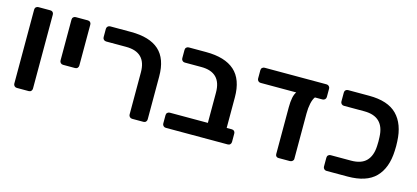

<svg xmlns="http://www.w3.org/2000/svg" viewBox="-52 -941 2847 1311"><g transform="rotate(15 1372.0 -285.5)"><path d="M93 0Q83 0 76 -7Q69 -14 69 -24V-547Q69 -558 76 -564.5Q83 -571 93 -571H177Q188 -571 194.5 -564.5Q201 -558 201 -547V-24Q201 -14 194.5 -7Q188 0 177 0Z M357 -234Q347 -234 340 -241Q333 -248 333 -258V-547Q333 -558 340 -564.5Q347 -571 357 -571H442Q453 -571 459.5 -564.5Q466 -558 466 -547V-258Q466 -248 459.5 -241Q453 -234 442 -234Z M908 0Q898 0 891 -7Q884 -14 884 -24V-322Q884 -464 741 -464H601Q590 -464 583 -471Q576 -478 576 -488V-547Q576 -557 583 -564Q590 -571 601 -571H747Q880 -571 946 -511.5Q1012 -452 1012 -327V-24Q1012 -14 1005.5 -7Q999 0 988 0Z M1146 0Q1136 0 1129 -7Q1122 -14 1122 -24V-83Q1122 -94 1129 -100.5Q1136 -107 1146 -107H1415V-321Q1415 -464 1273 -464H1156Q1146 -464 1139 -471Q1132 -478 1132 -488V-547Q1132 -558 1139 -564.5Q1146 -571 1156 -571H1278Q1412 -571 1480 -510.5Q1548 -450 1548 -323V-107H1584Q1595 -107 1601.5 -100.5Q1608 -94 1608 -83V-24Q1608 -14 1601.5 -7Q1595 0 1584 0Z M2129 -571Q2140 -571 2147 -564Q2154 -557 2154 -547V-488Q2154 -478 2147 -471Q2140 -464 2129 -464H2076Q2063 -447 2056 -415Q2049 -383 2049 -344V-22Q2049 -13 2041 -6.5Q2033 0 2023 0H1943Q1933 0 1927 -6Q1921 -12 1921 -22V-353Q1921 -433 1944 -464H1692Q1682 -464 1675 -471Q1668 -478 1668 -488V-547Q1668 -558 1675 -564.5Q1682 -571 1692 -571Z M2282 0Q2272 0 2265 -7Q2258 -14 2258 -24V-87Q2258 -98 2265 -104.5Q2272 -111 2282 -111H2426Q2498 -111 2533.5 -147.5Q2569 -184 2572 -254Q2573 -267 2573 -286Q2573 -305 2572 -317Q2567 -460 2426 -460H2282Q2272 -460 2265 -467Q2258 -474 2258 -484V-547Q2258 -558 2265 -564.5Q2272 -571 2282 -571H2431Q2564 -571 2628 -506Q2692 -441 2697 -319Q2698 -306 2698 -286Q2698 -265 2697 -252Q2692 -130 2628 -65Q2564 0 2431 0Z"/></g></svg>

Font: Rubik AZ
Style: Regular
Weight: 500
Designer: Hubert and Fischer
Foundry: Hubert & Fischer
Version: Version 2.000